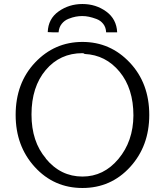

<svg xmlns="http://www.w3.org/2000/svg" viewBox="-20 -920 824 957"><path d="M218 -760Q220 -826 272 -863Q324 -900 391 -900Q458 -900 509.5 -862.5Q561 -825 564 -759H509Q508 -784 494.5 -801Q481 -818 460.5 -825.5Q440 -833 423.5 -836.5Q407 -840 390 -840Q374 -840 357.5 -837Q341 -834 321 -826Q301 -818 287.5 -801Q274 -784 272 -759H241ZM58 -347Q58 -506 155 -608.5Q252 -711 391 -711Q530 -711 627 -608Q724 -505 724 -347Q724 -192 628.5 -87.5Q533 17 391 17Q249 17 153.5 -87.5Q58 -192 58 -347ZM137 -349Q137 -214 209 -130H208Q282 -40 391 -40Q497 -40 570.5 -128Q644 -216 645 -344Q645 -479 576 -562.5Q507 -646 402 -651Q398 -655 391 -655Q279 -655 208 -571Q137 -487 137 -349Z"/></svg>

Font: Coval
Style: ExtraLight
Weight: 250
Foundry: Context Ltd
Version: Version 001.000